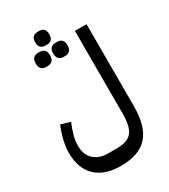

<svg xmlns="http://www.w3.org/2000/svg" viewBox="-259 -984 1182 1344"><g transform="rotate(-30 332.0 -312.5)"><path d="M310 240Q179 240 108.5 172Q38 104 38 -20Q38 -65 50.5 -119Q63 -173 85 -225L161 -202Q142 -160 130 -115Q118 -70 118 -34Q118 39 160 79Q202 119 276 119H345Q388 119 418 109Q448 99 467 76Q486 53 494 15.5Q502 -22 502 -76V-740H596V-76Q596 87 526.5 163.5Q457 240 310 240ZM342 -622Q319 -622 305 -636Q291 -650 291 -679Q291 -709 305 -722.5Q319 -736 342 -736H356Q379 -736 393 -722.5Q407 -709 407 -679Q407 -650 393 -636Q379 -622 356 -622ZM200 -622Q177 -622 163.5 -636Q150 -650 150 -679Q150 -709 163.5 -722.5Q177 -736 200 -736H215Q238 -736 252 -722.5Q266 -709 266 -679Q266 -650 252 -636Q238 -622 215 -622ZM271 -754Q249 -754 235 -767.5Q221 -781 221 -810Q221 -839 235 -852Q249 -865 271 -865H286Q308 -865 321.5 -852Q335 -839 335 -810Q335 -781 321.5 -767.5Q308 -754 286 -754Z"/></g></svg>

Font: IBM Plex Sans Arabic Medm
Style: Regular
Weight: 500
Designer: Mike Abbink, Paul van der Laan, Pieter van Rosmalen, Wael Morcos, Khajak Apelian
Foundry: Bold Monday
Version: Version 1.005